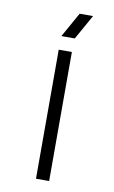

<svg xmlns="http://www.w3.org/2000/svg" viewBox="-80 -719 454 762"><g transform="rotate(10 147.5 -337.5)"><path d="M121 0H174V-520H121ZM122 -575H176L232 -675H178Z"/></g></svg>

Font: Grotesk 01 Extrafine
Style: Bold
Weight: 400
Designer: Frank Adebiaye, contributions by Jérémy Landes, Ariel Martín Pérez
Foundry: Velvetyne Type Foundry
Version: Version 3.000;Glyphs 3.1.2 (3150)